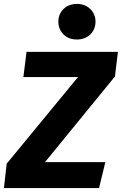

<svg xmlns="http://www.w3.org/2000/svg" viewBox="-40 -957 620 977"><path d="M189 -132H496L464 0H-20L-6 -124L357 -565H79L95 -693H560L545 -568ZM351 -756Q309 -756 283 -782Q257 -808 257 -847Q257 -885 283 -911Q309 -937 351 -937Q393 -937 419.5 -911Q446 -885 446 -847Q446 -808 419.5 -782Q393 -756 351 -756Z"/></svg>

Font: Qjlgwqiwhsfqbnnlvksmvfsycuq
Style: Regular
Weight: 700
Italic angle: -8°
Designer: Carrois Corporate & Edenspiekermann
Foundry: Carrois Corporate GbR & Edenspiekermann AG
Version: Version 2.001